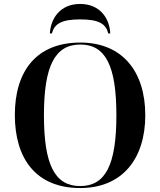

<svg xmlns="http://www.w3.org/2000/svg" viewBox="-20 -940 810 970"><path d="M232 -771H242C255 -819 289 -842 385 -842C481 -842 515 -819 527 -771H537C534 -846 486 -920 385 -920C283 -920 236 -846 232 -771ZM385 10C597 10 714 -137 714 -358C714 -580 597 -725 386 -725C163 -725 55 -580 55 -359C55 -137 163 10 385 10ZM385 0C257 0 202 -107 202 -358C202 -608 258 -715 386 -715C513 -715 568 -608 568 -358C568 -107 513 0 385 0Z"/></svg>

Font: Noto Serif Display SemiBold
Style: Regular
Weight: 600
Designer: Monotype Design Team
Foundry: Monotype Imaging Inc.
Version: Version 2.009